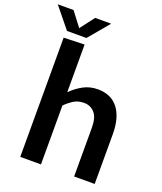

<svg xmlns="http://www.w3.org/2000/svg" viewBox="-202 -1026 957 1132"><g transform="rotate(20 276.5 -460.5)"><path d="M62 -748 192 -752V-454H193Q226 -487 266.5 -509Q307 -531 357 -531Q440 -531 484.5 -474Q529 -417 529 -312V0H400V-306Q400 -370 374 -399Q348 -428 307 -428Q268 -428 239 -408.5Q210 -389 192 -369V0H62ZM67 -792 -38 -921H61L129 -832L197 -921H297L189 -792Z"/></g></svg>

Font: Murecho Medium
Style: Regular
Weight: 500
Designer: Neil Summerour
Foundry: Positype
Version: Version 1.010; ttfautohint (v1.8.3)